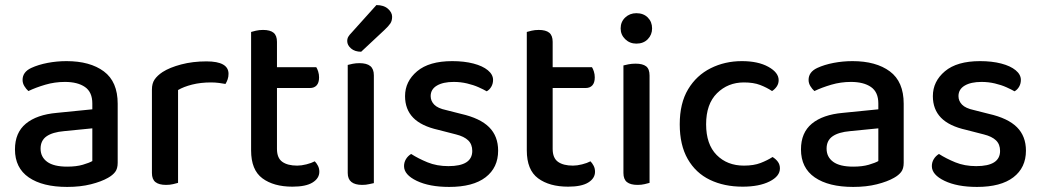

<svg xmlns="http://www.w3.org/2000/svg" viewBox="-20 -723 4107 757"><path d="M245 -66Q281 -66 306.5 -73.5Q332 -81 344 -88V-217L233 -206Q187 -202 163.5 -185.5Q140 -169 140 -137Q140 -104 166 -85Q192 -66 245 -66ZM242 -482Q335 -482 389.5 -441.5Q444 -401 444 -314V-81Q444 -58 434 -45Q424 -32 406 -22Q380 -7 338.5 3.5Q297 14 245 14Q148 14 93.5 -23.5Q39 -61 39 -134Q39 -200 82 -235.5Q125 -271 204 -278L344 -292V-315Q344 -360 315 -380Q286 -400 236 -400Q196 -400 158.5 -389Q121 -378 92 -364Q83 -372 76 -383.5Q69 -395 69 -408Q69 -439 103 -455Q131 -468 167.5 -475Q204 -482 242 -482Z M682 -368V-221H579V-370Q579 -394 589.5 -409.5Q600 -425 621 -439Q649 -457 694.5 -469Q740 -481 794 -481Q881 -481 881 -432Q881 -420 877.5 -410Q874 -400 869 -392Q859 -394 843.5 -396Q828 -398 812 -398Q771 -398 737.5 -389.5Q704 -381 682 -368ZM579 -264 682 -255V-2Q675 0 662.5 3Q650 6 635 6Q607 6 593 -5Q579 -16 579 -41Z M970 -264H1072V-136Q1072 -100 1093 -85Q1114 -70 1152 -70Q1168 -70 1188 -75Q1208 -80 1221 -87Q1228 -80 1233.5 -69.5Q1239 -59 1239 -46Q1239 -20 1212.5 -3.5Q1186 13 1133 13Q1059 13 1014.5 -20Q970 -53 970 -130ZM1028 -376V-458H1227Q1231 -452 1234.5 -441Q1238 -430 1238 -418Q1238 -397 1228.5 -386.5Q1219 -376 1202 -376ZM1072 -236H970V-597Q976 -599 989 -602Q1002 -605 1017 -605Q1045 -605 1058.5 -594Q1072 -583 1072 -558Z M1351 -322H1454V-1Q1448 0 1435.5 3Q1423 6 1408 6Q1380 6 1365.5 -5.5Q1351 -17 1351 -41ZM1454 -272H1351V-467Q1358 -469 1370.5 -471.5Q1383 -474 1397 -474Q1426 -474 1440 -462.5Q1454 -451 1454 -426ZM1366 -594 1464 -703Q1493 -703 1509.5 -688.5Q1526 -674 1526 -657Q1526 -641 1519 -630.5Q1512 -620 1496 -605L1404 -519Q1379 -519 1364 -532Q1349 -545 1349 -561Q1349 -571 1353.5 -578.5Q1358 -586 1366 -594Z M1944 -129Q1944 -62 1894.5 -24Q1845 14 1751 14Q1673 14 1623 -10Q1573 -34 1573 -68Q1573 -83 1580.5 -95.5Q1588 -108 1601 -116Q1629 -98 1665.5 -83Q1702 -68 1748 -68Q1842 -68 1842 -128Q1842 -154 1826 -169.5Q1810 -185 1778 -193L1708 -211Q1641 -226 1609 -259Q1577 -292 1577 -344Q1577 -402 1624.5 -442Q1672 -482 1763 -482Q1810 -482 1846.5 -472.5Q1883 -463 1903.5 -446Q1924 -429 1924 -408Q1924 -393 1917 -381Q1910 -369 1899 -363Q1887 -370 1867 -379Q1847 -388 1821.5 -394Q1796 -400 1769 -400Q1727 -400 1702.5 -385.5Q1678 -371 1678 -344Q1678 -325 1692 -310.5Q1706 -296 1739 -289L1798 -274Q1873 -257 1908.5 -221.5Q1944 -186 1944 -129Z M2057 -264H2159V-136Q2159 -100 2180 -85Q2201 -70 2239 -70Q2255 -70 2275 -75Q2295 -80 2308 -87Q2315 -80 2320.5 -69.5Q2326 -59 2326 -46Q2326 -20 2299.5 -3.5Q2273 13 2220 13Q2146 13 2101.5 -20Q2057 -53 2057 -130ZM2115 -376V-458H2314Q2318 -452 2321.5 -441Q2325 -430 2325 -418Q2325 -397 2315.5 -386.5Q2306 -376 2289 -376ZM2159 -236H2057V-597Q2063 -599 2076 -602Q2089 -605 2104 -605Q2132 -605 2145.5 -594Q2159 -583 2159 -558Z M2427 -611Q2427 -637 2445 -654Q2463 -671 2489 -671Q2517 -671 2534 -654Q2551 -637 2551 -611Q2551 -586 2534 -568.5Q2517 -551 2489 -551Q2463 -551 2445 -568.5Q2427 -586 2427 -611ZM2438 -264H2541V-2Q2534 0 2521.5 3Q2509 6 2494 6Q2466 6 2452 -5Q2438 -16 2438 -41ZM2541 -213H2438V-465Q2445 -467 2458 -469.5Q2471 -472 2486 -472Q2514 -472 2527.5 -461.5Q2541 -451 2541 -425Z M2913 -398Q2850 -398 2807 -355.5Q2764 -313 2764 -233Q2764 -154 2805.5 -112Q2847 -70 2913 -70Q2952 -70 2979 -80.5Q3006 -91 3026 -104Q3039 -96 3047 -85Q3055 -74 3055 -59Q3055 -28 3014 -7.5Q2973 13 2908 13Q2835 13 2779 -14Q2723 -41 2691.5 -96Q2660 -151 2660 -233Q2660 -316 2693 -371Q2726 -426 2782 -454Q2838 -482 2905 -482Q2969 -482 3009.5 -459.5Q3050 -437 3050 -407Q3050 -393 3042.5 -382Q3035 -371 3024 -364Q3003 -378 2977 -388Q2951 -398 2913 -398Z M3344 -66Q3380 -66 3405.5 -73.5Q3431 -81 3443 -88V-217L3332 -206Q3286 -202 3262.5 -185.5Q3239 -169 3239 -137Q3239 -104 3265 -85Q3291 -66 3344 -66ZM3341 -482Q3434 -482 3488.5 -441.5Q3543 -401 3543 -314V-81Q3543 -58 3533 -45Q3523 -32 3505 -22Q3479 -7 3437.5 3.5Q3396 14 3344 14Q3247 14 3192.5 -23.5Q3138 -61 3138 -134Q3138 -200 3181 -235.5Q3224 -271 3303 -278L3443 -292V-315Q3443 -360 3414 -380Q3385 -400 3335 -400Q3295 -400 3257.5 -389Q3220 -378 3191 -364Q3182 -372 3175 -383.5Q3168 -395 3168 -408Q3168 -439 3202 -455Q3230 -468 3266.5 -475Q3303 -482 3341 -482Z M4025 -129Q4025 -62 3975.5 -24Q3926 14 3832 14Q3754 14 3704 -10Q3654 -34 3654 -68Q3654 -83 3661.5 -95.5Q3669 -108 3682 -116Q3710 -98 3746.5 -83Q3783 -68 3829 -68Q3923 -68 3923 -128Q3923 -154 3907 -169.5Q3891 -185 3859 -193L3789 -211Q3722 -226 3690 -259Q3658 -292 3658 -344Q3658 -402 3705.5 -442Q3753 -482 3844 -482Q3891 -482 3927.5 -472.5Q3964 -463 3984.5 -446Q4005 -429 4005 -408Q4005 -393 3998 -381Q3991 -369 3980 -363Q3968 -370 3948 -379Q3928 -388 3902.5 -394Q3877 -400 3850 -400Q3808 -400 3783.5 -385.5Q3759 -371 3759 -344Q3759 -325 3773 -310.5Q3787 -296 3820 -289L3879 -274Q3954 -257 3989.5 -221.5Q4025 -186 4025 -129Z"/></svg>

Font: Baloo Bhaijaan 2 Medium
Style: Regular
Weight: 500
Designer: Sanskriti Dholi, Noopur Datye and Ek Type
Foundry: Ek Type
Version: Version 1.701